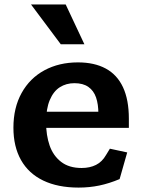

<svg xmlns="http://www.w3.org/2000/svg" viewBox="-20 -838 660 870"><path d="M40.8 -259.2Q40.8 -349.7 77.9 -416.6Q115 -483.6 181.3 -519.5Q247.7 -555.3 333.1 -555.3Q407.7 -555.3 459.2 -527.4Q510.8 -499.5 537.3 -442.8Q563.9 -386 563.9 -300.3V-258.5H177.1V-331.6H443.5L425.8 -304.7V-322.4Q425.8 -365.9 415.2 -396.5Q404.6 -427.2 380.5 -444.1Q356.5 -461.1 317.3 -461.1Q279.8 -461.1 251 -442.7Q222.2 -424.3 205.5 -384.6Q188.8 -344.9 188.8 -284.2Q188.8 -224.8 204.9 -178.6Q221 -132.4 256.9 -104.6Q292.8 -76.8 349.8 -76.8Q387.2 -76.8 415 -90.8Q442.9 -104.8 460.4 -135.5L477.9 -164.2L556.4 -147.3L522 -26.5Q474.6 -6.7 429.8 2.7Q385.1 12 335.9 12Q242.2 12 175.9 -19.9Q109.6 -51.8 75.2 -112.8Q40.8 -173.8 40.8 -259.2ZM120.6 -817.7H277.7L362.4 -637.4H255.4Z"/></svg>

Font: Monaspace Xenon Var ExtraLight
Style: Regular
Weight: 200
Designer: Riley Cran and the Lettermatic Team
Version: Version 1.200 (Monaspace Xenon Var)